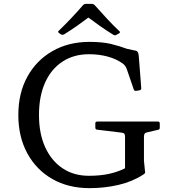

<svg xmlns="http://www.w3.org/2000/svg" viewBox="-20 -967 879 995"><path d="M441 -686Q362 -686 303.5 -647.5Q245 -609 213.5 -538.5Q182 -468 182 -371Q182 -275 214 -204.5Q246 -134 304 -95Q362 -56 441 -56Q499 -56 545 -66Q591 -76 628 -95V-258Q628 -270 623.5 -274.5Q619 -279 607 -280L483 -295Q474 -296 474 -306V-328Q474 -337 484 -337H799Q808 -337 808 -327V-305Q808 -295 798 -294L746 -282Q734 -280 730 -274.5Q726 -269 726 -257V-134L731 -84Q733 -74 731.5 -70.5Q730 -67 722 -62Q667 -26 595 -9Q523 8 444 8Q334 8 251 -39.5Q168 -87 121.5 -172.5Q75 -258 75 -371Q75 -484 121.5 -569Q168 -654 251.5 -702Q335 -750 444 -750Q511 -750 556 -739Q601 -728 638 -714L675 -706Q685 -705 689.5 -702Q694 -699 696.5 -691Q699 -683 700 -666L712 -510Q713 -502 703 -499L685 -496Q676 -495 673 -504L638 -606Q634 -617 629.5 -624Q625 -631 616 -638Q582 -662 537.5 -674Q493 -686 441 -686ZM286 -796Q277 -802 285 -808Q315 -837 346 -869.5Q377 -902 410 -940Q417 -947 426 -947H455Q464 -947 471 -940Q505 -902 536 -868.5Q567 -835 598 -806Q606 -800 597 -794Q594 -792 590.5 -790.5Q587 -789 584 -787Q576 -781 567 -787Q531 -809 496.5 -833.5Q462 -858 427 -884H449Q416 -859 382 -835Q348 -811 314 -790Q306 -785 297 -788Q294 -790 291 -792Q288 -794 286 -796Z"/></svg>

Font: Hahmlet
Style: Regular
Weight: 400
Designer: Minjoo Ham & Mark Frömberg
Foundry: hypertype
Version: Version 1.002